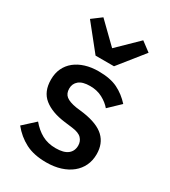

<svg xmlns="http://www.w3.org/2000/svg" viewBox="-194 -883 881 993"><g transform="rotate(30 247.0 -387.0)"><path d="M243 12Q169 12 119 -14Q69 -40 32 -86L102 -150Q131 -115 166.5 -95.5Q202 -76 249 -76Q297 -76 320.5 -94.5Q344 -113 344 -146Q344 -171 327.5 -188.5Q311 -206 270 -211L222 -217Q142 -227 96.5 -263.5Q51 -300 51 -372Q51 -410 65 -439.5Q79 -469 104.5 -489.5Q130 -510 165.5 -521Q201 -532 244 -532Q314 -532 358.5 -510Q403 -488 438 -449L371 -385Q351 -409 318.5 -426.5Q286 -444 244 -444Q199 -444 177.5 -426Q156 -408 156 -379Q156 -349 175 -334Q194 -319 236 -312L284 -306Q370 -293 409.5 -255.5Q449 -218 449 -155Q449 -117 434.5 -86.5Q420 -56 393 -34Q366 -12 328 0Q290 12 243 12ZM189 -594 69 -744 125 -786 244 -670 363 -786 419 -744 299 -594Z"/></g></svg>

Font: IBM Plex Sans Arabic Medm
Style: Regular
Weight: 500
Designer: Mike Abbink, Paul van der Laan, Pieter van Rosmalen, Wael Morcos, Khajak Apelian
Foundry: Bold Monday
Version: Version 1.005